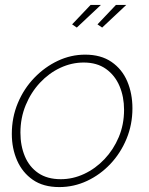

<svg xmlns="http://www.w3.org/2000/svg" viewBox="-20 -750 605 780"><path d="M221 10Q156 10 113.5 -19.5Q71 -49 49.5 -98Q28 -147 28 -206Q28 -273 52.5 -331.5Q77 -390 119.5 -434Q162 -478 215 -503Q268 -528 326 -528Q390 -528 433 -498.5Q476 -469 497 -419.5Q518 -370 518 -310Q518 -244 494 -186Q470 -128 428.5 -84Q387 -40 333.5 -15Q280 10 221 10ZM227 -22Q276 -22 322 -43.5Q368 -65 404.5 -103.5Q441 -142 462.5 -193Q484 -244 484 -304Q484 -357 465.5 -400.5Q447 -444 410.5 -470Q374 -496 320 -496Q271 -496 225 -474.5Q179 -453 142.5 -414Q106 -375 84.5 -323Q63 -271 63 -211Q63 -158 81 -115Q99 -72 135.5 -47Q172 -22 227 -22ZM292 -638 273 -651 348 -730H390ZM395 -638 376 -651 451 -730H493Z"/></svg>

Font: Raleway ExtraLight
Style: Italic
Weight: 200
Italic angle: -12°
Designer: Matt McInerney, Pablo Impallari, Rodrigo Fuenzalida
Foundry: Matt McInerney, Pablo Impallari, Rodrigo Fuenzalida
Version: Version 4.026